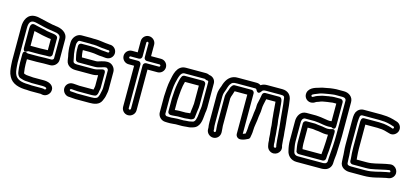

<svg xmlns="http://www.w3.org/2000/svg" viewBox="-59 -1119 3618 1657"><g transform="rotate(15 1750.0 -290.5)"><path d="M95 -449V-278C95 -278 94 -230 134 -257C137 -259 137 -259 139 -259H233C249 -259 284 -261 295 -261H324C339 -261 349 -275 349 -286V-430C349 -454 319 -459 302 -461L286 -463C271 -466 262 -467 249 -469C234 -474 218 -477 205 -479C189 -483 169 -487 154 -490L135 -495C102 -503 95 -477 95 -449ZM233 -309H145V-441C173 -436 212 -424 239 -420C253 -418 265 -415 279 -413L296 -411H299V-311H295C280 -311 247 -309 233 -309ZM235 -1H337C343 -1 349 0 355 1C373 5 372 11 371 15C368 22 363 24 359 23C356 22 352 19 337 19H245C237 19 227 17 214 17C149 17 111 2 94 -30C83 -50 80 -73 77 -110C76 -121 75 -131 75 -142V-449C75 -496 89 -517 120 -517C132 -517 140 -514 158 -510C198 -501 231 -491 273 -485L288 -483L305 -480H307C348 -476 368 -462 369 -439V-257C369 -248 358 -241 349 -241H295C280 -241 247 -239 233 -239H139C134 -239 95 -267 95 -219V-143C95 -115 98 -92 101 -70C102 -47 115 -23 132 -17C149 -11 170 -4 196 -4C205 -3 209 -3 214 -3C219 -3 228 -1 235 -1ZM198 -54C182 -54 170 -57 155 -62C153 -65 151 -71 151 -72V-75C148 -98 145 -118 145 -143V-189H233C249 -189 284 -191 295 -191H348C383 -189 419 -218 419 -257V-440C419 -504 356 -526 312 -530L296 -533H295L279 -535C269 -537 260 -540 242 -543C218 -549 192 -555 168 -560C154 -563 142 -567 120 -567C49 -567 25 -504 25 -449V-142C25 -129 26 -117 27 -106C30 -70 32 -38 50 -6C80 52 145 67 214 67C221 67 231 69 245 69H337C339 69 335 68 346 71C383 80 411 54 419 29C432 -16 397 -39 371 -46C360 -49 348 -51 337 -51H237C232 -52 222 -53 214 -53C207 -53 204 -54 198 -54Z M650 -440H566C551 -440 541 -426 541 -415V-383C541 -349 549 -321 554 -297C556 -285 569 -277 579 -277H725C770 -277 797 -297 825 -297C832 -297 844 -286 844 -277V-118C844 -106 841 -98 838 -82C835 -63 831 -49 824 -35C818 -23 806 -15 765 -15H640C626 -15 609 -19 587 -19H581C576 -20 571 -25 571 -30C571 -35 577 -39 581 -39H588C601 -39 618 -35 640 -35H765C777 -35 785 -37 787 -37C805 -37 814 -52 817 -71L819 -86C819 -89 824 -101 824 -118V-248C824 -252 825 -280 793 -272C766 -265 748 -257 725 -257H574C547 -257 540 -266 538 -277C537 -286 535 -295 531 -313C526 -331 525 -343 523 -364C522 -371 521 -378 521 -383V-425C521 -428 523 -435 527 -445C533 -458 538 -460 547 -460H632C640 -460 646 -459 652 -459H672C700 -459 738 -449 769 -449C772 -449 785 -446 799 -446H805C811 -446 815 -442 815 -436C815 -430 811 -426 805 -426H799C794 -426 780 -429 767 -429C740 -429 708 -439 671 -439C662 -439 657 -440 650 -440ZM471 -425V-383C471 -374 472 -367 473 -359C475 -339 478 -321 483 -301C485 -293 484 -285 488 -268C496 -224 536 -207 574 -207H725C744 -207 759 -211 774 -215V-118C774 -113 770 -96 768 -85H765H640C626 -85 609 -89 588 -89H582C548 -90 521 -62 521 -30C521 2 548 31 580 31H587C601 31 618 35 640 35H765C803 35 850 29 869 -14C877 -30 885 -51 888 -74C889 -82 894 -98 894 -118V-277C894 -312 864 -347 825 -347C777 -347 750 -327 725 -327H599C595 -346 591 -365 591 -383V-390H648C656 -389 665 -389 671 -389C698 -389 730 -379 767 -379C772 -379 786 -376 799 -376H805C839 -376 865 -404 865 -436C865 -468 839 -496 805 -496H799C795 -496 782 -499 769 -499C765 -499 763 -500 760 -500C734 -503 704 -509 672 -509H654C646 -510 637 -510 632 -510H547C506 -510 471 -471 471 -425Z M1103 -594C1103 -600 1108 -604 1112 -604C1118 -604 1123 -598 1123 -594V-467C1123 -452 1137 -442 1148 -442H1262C1267 -442 1272 -437 1272 -432C1272 -427 1267 -422 1262 -422H1148C1133 -422 1123 -408 1123 -397V-8C1123 -4 1118 2 1112 2C1108 2 1103 -2 1103 -8V-399C1103 -414 1089 -424 1078 -424H1003C998 -424 993 -429 993 -434C993 -439 998 -444 1003 -444H1078C1093 -444 1103 -458 1103 -469ZM1053 -594V-494H1003C970 -494 943 -467 943 -434C943 -401 970 -374 1003 -374H1053V-8C1053 24 1078 52 1112 52C1144 52 1173 26 1173 -8V-372H1262C1295 -372 1322 -399 1322 -432C1322 -465 1295 -492 1262 -492H1173V-594C1173 -628 1144 -654 1112 -654C1078 -654 1053 -626 1053 -594Z M1437 -26C1431 -26 1421 -36 1421 -43V-184C1424 -235 1425 -284 1434 -324C1447 -381 1458 -423 1490 -423H1671C1672 -423 1673 -423 1678 -420C1682 -417 1689 -415 1693 -415H1697C1702 -415 1707 -410 1707 -405V-188C1706 -165 1704 -165 1702 -146L1700 -124C1696 -72 1687 -46 1669 -40C1654 -37 1643 -34 1636 -33C1631 -33 1627 -33 1622 -32C1607 -32 1594 -29 1588 -29H1531C1512 -29 1492 -25 1481 -25H1458C1444 -25 1444 -26 1437 -26ZM1637 17C1655 17 1673 11 1682 8C1743 -9 1746 -76 1750 -120L1752 -141C1754 -155 1757 -165 1757 -187V-405C1757 -436 1733 -462 1700 -465C1693 -469 1682 -473 1671 -473H1490C1406 -473 1395 -376 1386 -335C1375 -287 1374 -235 1371 -186V-185V-43C1371 -9 1399 22 1435 24C1441 25 1450 25 1458 25H1481C1500 25 1520 21 1531 21H1588C1603 21 1616 18 1624 18C1629 18 1631 17 1637 17ZM1635 -53C1650 -53 1654 -57 1654 -57C1669 -61 1675 -72 1675 -82V-84C1678 -101 1678 -113 1680 -127L1683 -149C1685 -163 1687 -168 1687 -189V-378C1687 -393 1673 -403 1662 -403H1496C1487 -403 1478 -397 1474 -390C1461 -366 1459 -341 1454 -320C1445 -275 1444 -230 1441 -185V-183V-70C1441 -55 1455 -45 1466 -45H1481C1499 -45 1518 -49 1529 -49H1588C1590 -49 1599 -49 1603 -50L1620 -52C1626 -53 1630 -53 1635 -53ZM1513 -353H1637V-190C1636 -176 1634 -173 1633 -154L1630 -133C1628 -120 1628 -112 1627 -103C1624 -103 1621 -103 1614 -102L1596 -100C1593 -100 1593 -99 1588 -99H1529C1515 -99 1503 -97 1491 -96V-182C1495 -243 1498 -305 1513 -353Z M2414 -42C2414 -36 2417 -22 2419 -16C2421 -3 2401 -1 2398 -12L2396 -22C2394 -30 2394 -36 2394 -41V-53C2394 -61 2391 -73 2390 -85C2390 -122 2384 -153 2382 -184C2382 -208 2376 -230 2375 -243L2373 -269C2371 -295 2369 -329 2365 -358C2362 -386 2365 -440 2333 -440H2208C2195 -440 2185 -430 2183 -420C2178 -394 2174 -367 2168 -345C2163 -329 2163 -309 2163 -292C2162 -274 2156 -254 2155 -230C2152 -189 2140 -149 2140 -100C2139 -85 2137 -73 2134 -58C2125 -54 2118 -51 2111 -49V-411C2111 -426 2097 -436 2086 -436H1935C1927 -436 1919 -431 1915 -426C1909 -418 1902 -409 1898 -392C1894 -374 1877 -349 1877 -317V-71C1877 -47 1881 -33 1881 -18V-11C1881 -5 1876 -1 1872 -1C1866 -1 1861 -7 1861 -11V-26C1861 -28 1860 -31 1860 -32C1858 -42 1857 -57 1857 -73V-317C1857 -343 1866 -359 1874 -383L1878 -397C1885 -415 1886 -421 1892 -430C1908 -452 1915 -456 1950 -456H2112C2119 -456 2123 -455 2128 -445C2128 -445 2146 -405 2171 -443C2179 -456 2185 -460 2209 -460H2340C2370 -460 2375 -455 2377 -425V-422C2385 -378 2387 -322 2393 -270C2396 -242 2400 -211 2402 -184L2404 -156C2406 -128 2410 -109 2410 -87C2410 -72 2413 -60 2413 -56C2413 -50 2414 -50 2414 -42ZM2460 -87C2460 -115 2456 -136 2454 -160L2452 -188C2450 -217 2446 -248 2443 -276C2437 -325 2436 -379 2427 -430C2423 -479 2392 -510 2340 -510H2209C2187 -510 2168 -507 2150 -494C2139 -502 2126 -506 2112 -506H1951C1881 -510 1848 -464 1831 -414L1827 -400C1819 -379 1807 -352 1807 -317V-73C1807 -56 1808 -39 1811 -23V-11C1811 23 1840 49 1872 49C1906 49 1931 21 1931 -11V-18C1931 -41 1927 -55 1927 -71V-317C1927 -320 1929 -325 1931 -335C1933 -343 1941 -359 1946 -380C1946 -382 1947 -384 1948 -386H2061V-36C2061 -24 2067 -12 2077 -5C2088 3 2099 3 2108 2C2133 -1 2154 -12 2168 -19C2175 -22 2181 -29 2182 -37C2185 -56 2190 -75 2190 -99C2190 -141 2202 -178 2205 -228C2206 -245 2213 -265 2213 -291C2213 -332 2223 -356 2229 -390H2312C2317 -349 2317 -311 2323 -264L2325 -239C2326 -220 2332 -196 2332 -183C2332 -145 2340 -114 2340 -83C2340 -74 2341 -64 2344 -50V-41C2344 -32 2346 -22 2348 -12L2350 -2C2354 15 2364 28 2377 36C2421 64 2479 26 2468 -27C2467 -32 2464 -36 2464 -42C2464 -53 2460 -79 2460 -87Z M2597 -29C2597 -29 2595 -22 2605 -12C2610 -7 2617 -5 2623 -5H2836C2851 -5 2861 -19 2861 -30C2861 -53 2865 -75 2867 -102C2870 -148 2873 -203 2873 -253V-263C2873 -263 2877 -302 2838 -286C2830 -283 2820 -281 2806 -281C2787 -281 2768 -288 2741 -290C2730 -291 2725 -291 2720 -292L2700 -295C2690 -297 2687 -296 2682 -296H2613C2598 -296 2588 -282 2588 -271V-101C2588 -76 2595 -43 2597 -29ZM2638 -101V-246H2682C2688 -246 2689 -246 2692 -245L2712 -242C2722 -241 2728 -241 2735 -240C2756 -238 2777 -231 2806 -231C2812 -231 2816 -231 2823 -232C2822 -191 2820 -144 2817 -106C2816 -90 2813 -74 2812 -55H2643C2641 -66 2639 -77 2639 -85C2639 -91 2638 -93 2638 -101ZM2880 -7C2880 0 2870 11 2863 12C2857 13 2851 14 2847 15H2621C2596 15 2582 1 2579 -22C2575 -47 2568 -72 2568 -101V-274C2568 -303 2583 -316 2595 -316H2681C2686 -316 2692 -315 2701 -314L2721 -312C2745 -309 2774 -301 2806 -301C2832 -301 2833 -304 2836 -302C2836 -302 2873 -277 2873 -324V-535C2873 -550 2859 -560 2848 -560H2791C2775 -560 2765 -557 2757 -556L2739 -554C2738 -554 2737 -553 2736 -553C2718 -549 2695 -548 2671 -539C2661 -535 2640 -531 2621 -518C2610 -512 2607 -512 2606 -512C2602 -513 2597 -518 2598 -525C2601 -536 2630 -543 2664 -558C2678 -563 2698 -566 2720 -570C2733 -572 2753 -576 2772 -578C2779 -579 2786 -580 2791 -580H2861C2883 -580 2893 -568 2893 -556V-252C2893 -183 2888 -111 2882 -48C2881 -38 2881 -32 2881 -27C2881 -19 2880 -13 2880 -7ZM2806 -351C2784 -351 2757 -359 2727 -362L2707 -364C2700 -365 2690 -366 2681 -366H2595C2543 -366 2518 -317 2518 -274V-101C2518 -68 2522 -41 2529 -13C2536 29 2570 65 2621 65H2849C2857 65 2862 63 2871 62C2902 57 2928 31 2930 -5C2931 -13 2931 -21 2931 -27C2931 -32 2931 -36 2932 -41C2937 -74 2938 -101 2939 -139C2940 -171 2943 -216 2943 -252V-556C2943 -602 2903 -630 2861 -630H2791C2782 -630 2775 -629 2766 -628C2750 -626 2727 -624 2709 -619C2691 -616 2667 -612 2645 -604C2629 -598 2562 -588 2550 -535C2543 -500 2564 -471 2594 -464C2621 -458 2641 -471 2649 -477C2654 -481 2669 -483 2690 -493C2703 -498 2722 -499 2746 -504L2763 -506C2777 -507 2785 -510 2791 -510H2823V-353C2817 -352 2810 -351 2806 -351Z M3240 -469C3275 -469 3311 -461 3342 -450L3352 -447C3355 -446 3359 -442 3357 -434C3355 -429 3350 -426 3346 -428C3335 -432 3325 -436 3314 -438C3307 -439 3304 -441 3292 -443C3273 -447 3258 -449 3239 -449C3229 -450 3227 -450 3221 -450H3088C3062 -450 3062 -422 3062 -398V-187C3062 -174 3062 -162 3063 -151C3063 -121 3068 -99 3068 -77C3068 -73 3067 -67 3069 -59C3071 -47 3084 -39 3094 -39H3211C3242 -39 3269 -43 3293 -49C3335 -57 3372 -68 3413 -74C3422 -75 3430 -66 3425 -59C3423 -57 3423 -56 3411 -54L3397 -52C3327 -40 3283 -19 3211 -19H3085C3058 -19 3050 -28 3050 -41C3050 -56 3048 -69 3048 -78C3048 -117 3042 -150 3042 -187V-398C3042 -420 3046 -453 3048 -458C3050 -463 3058 -470 3066 -470H3222C3233 -470 3234 -469 3240 -469ZM3112 -187V-398V-400H3221C3231 -400 3230 -399 3236 -399C3270 -399 3300 -390 3329 -381C3365 -368 3396 -393 3405 -418C3417 -454 3396 -486 3368 -495L3358 -498C3326 -509 3284 -519 3242 -519C3237 -520 3228 -520 3222 -520H3066C3036 -520 3013 -502 3002 -480C2991 -456 2992 -421 2992 -398V-187C2992 -144 2998 -111 2998 -78C2998 -63 3000 -50 3000 -41C3000 10 3046 31 3085 31H3211C3293 31 3343 9 3405 -2L3419 -4C3433 -6 3451 -10 3465 -29C3497 -73 3458 -133 3406 -124C3361 -118 3320 -106 3282 -98C3260 -94 3239 -89 3211 -89H3118C3117 -111 3113 -134 3113 -152C3113 -162 3112 -173 3112 -187Z"/></g></svg>

Font: Electronic
Style: Outline
Weight: 700
Version: Version 1.011